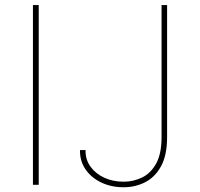

<svg xmlns="http://www.w3.org/2000/svg" viewBox="-20 -748 810 777"><path d="M136.7 -727.5V0H113.3V-727.5ZM480.5 9.8Q430.2 9.8 390.1 -9.3Q350.1 -28.3 326.9 -61.5Q303.7 -94.7 303.7 -136.7V-140.6H326.2V-136.7Q326.2 -101.1 346.7 -73Q367.2 -44.9 402.1 -28.8Q437 -12.7 480.5 -12.7Q520 -12.7 555.2 -29.8Q590.3 -46.9 612.1 -86.4Q633.8 -126 633.8 -193.4V-727.5H656.2V-193.4Q656.2 -119.6 631.6 -75Q606.9 -30.3 566.9 -10.3Q526.9 9.8 480.5 9.8Z"/></svg>

Font: Inter Tight Thin
Style: Regular
Weight: 250
Designer: Rasmus Andersson
Foundry: rsms
Version: Version 3.004